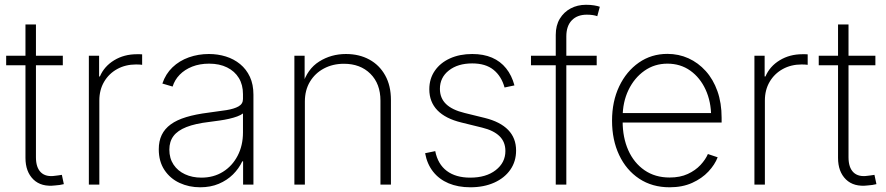

<svg xmlns="http://www.w3.org/2000/svg" viewBox="-20 -775 3718 806"><path d="M243.7 -541V-501H5.9V-541ZM86.9 -672.4H130.9V-114.7Q130.9 -71.8 151.6 -51.5Q172.4 -31.2 211.4 -37.1Q217.3 -37.6 225.1 -38.8Q232.9 -40 239.7 -41L248 -2Q239.7 0 230.5 1.5Q221.2 2.9 212.4 3.4Q153.3 10.7 120.1 -21.7Q86.9 -54.2 86.9 -112.3Z M353 0V-541H396V-454.1H399.4Q417.5 -496.6 459.2 -522Q501 -547.4 554.7 -547.4Q560.5 -547.4 565.9 -547.4Q571.3 -547.4 576.7 -546.9V-502.9Q573.7 -503.4 566.9 -503.9Q560.1 -504.4 551.3 -504.4Q506.8 -504.4 471.9 -485.1Q437 -465.8 417 -431.6Q397 -397.5 397 -353V0Z M820.3 11.2Q773.4 11.2 733.9 -7.1Q694.3 -25.4 670.4 -61.3Q646.5 -97.2 646.5 -148.4Q646.5 -182.6 658.9 -208.5Q671.4 -234.4 696.8 -252.9Q722.2 -271.5 761.7 -283.4Q801.3 -295.4 855.5 -302.2Q897.9 -307.6 930.4 -312.7Q962.9 -317.9 981.4 -328.4Q1000 -338.9 1000 -359.4V-379.9Q1000 -418.9 982.7 -447.5Q965.3 -476.1 933.3 -491.9Q901.4 -507.8 857.9 -507.8Q818.4 -507.8 786.9 -495.4Q755.4 -482.9 734.4 -461.4Q713.4 -439.9 704.6 -411.6L661.6 -424.3Q675.3 -464.8 704.1 -492.4Q732.9 -520 772.7 -534.2Q812.5 -548.3 856.9 -548.3Q894.5 -548.3 928.2 -537.8Q961.9 -527.3 988 -505.9Q1014.2 -484.4 1029.1 -452.4Q1043.9 -420.4 1043.9 -377.4V0H1000.5V-97.7H997.1Q982.9 -67.4 958 -42.7Q933.1 -18.1 898.4 -3.4Q863.8 11.2 820.3 11.2ZM825.2 -29.3Q876.5 -29.3 915.8 -53.7Q955.1 -78.1 977.5 -121.1Q1000 -164.1 1000 -219.2V-298.8Q991.2 -292 976.3 -286.4Q961.4 -280.8 942.1 -276.4Q922.9 -272 901.6 -269Q880.4 -266.1 858.9 -263.2Q799.8 -256.3 762.7 -241.7Q725.6 -227.1 708.3 -203.9Q690.9 -180.7 690.9 -147Q690.9 -110.4 708.5 -84Q726.1 -57.6 756.6 -43.5Q787.1 -29.3 825.2 -29.3Z M1259.8 -348.6V0H1215.8V-541H1258.8V-418.9H1250Q1270 -485.4 1320.1 -516.8Q1370.1 -548.3 1432.1 -548.3Q1487.8 -548.3 1530.3 -525.1Q1572.8 -502 1596.9 -458.7Q1621.1 -415.5 1621.1 -355V0H1577.1V-352.5Q1577.1 -423.3 1534.9 -465.3Q1492.7 -507.3 1423.8 -507.3Q1377 -507.3 1339.8 -487.5Q1302.7 -467.8 1281.2 -432.1Q1259.8 -396.5 1259.8 -348.6Z M1954.6 11.2Q1902.8 11.2 1863 -5.6Q1823.2 -22.5 1798.1 -54.4Q1772.9 -86.4 1764.6 -131.8L1807.1 -140.6Q1817.9 -85.9 1855.5 -57.6Q1893.1 -29.3 1954.1 -29.3Q2020.5 -29.3 2061 -60.8Q2101.6 -92.3 2101.6 -141.1Q2101.6 -179.2 2076.9 -203.4Q2052.2 -227.5 2003.9 -239.3L1917 -260.7Q1850.1 -276.9 1816.2 -312Q1782.2 -347.2 1782.2 -400.4Q1782.2 -444.3 1805.2 -477.8Q1828.1 -511.2 1868.9 -529.8Q1909.7 -548.3 1962.4 -548.3Q2009.8 -548.3 2045.4 -533Q2081.1 -517.6 2104.7 -488Q2128.4 -458.5 2139.6 -416.5L2098.1 -407.7Q2085 -455.1 2051.8 -481.9Q2018.6 -508.8 1962.4 -508.8Q1901.9 -508.8 1864.3 -479.2Q1826.7 -449.7 1826.7 -401.9Q1826.7 -363.3 1852.3 -338.4Q1877.9 -313.5 1930.2 -300.8L2015.6 -279.8Q2080.1 -263.7 2113.3 -229.5Q2146.5 -195.3 2146.5 -143.1Q2146.5 -97.2 2122.3 -62.5Q2098.1 -27.8 2054.7 -8.3Q2011.2 11.2 1954.6 11.2Z M2484.9 -541V-501H2209V-541ZM2313 0V-628.4Q2313 -668.5 2330.1 -696.5Q2347.2 -724.6 2375.7 -739.7Q2404.3 -754.9 2439.9 -754.9Q2459.5 -754.9 2474.1 -752.4Q2488.8 -750 2498 -746.6L2487.3 -707Q2479.5 -710 2468.3 -711.7Q2457 -713.4 2443.4 -713.4Q2403.3 -713.4 2380.4 -689.7Q2357.4 -666 2357.4 -622.1V0Z M2791 11.2Q2717.8 11.2 2663.3 -24.9Q2608.9 -61 2579.1 -124.3Q2549.3 -187.5 2549.3 -268.6Q2549.3 -349.1 2579.3 -412.4Q2609.4 -475.6 2661.9 -512.2Q2714.4 -548.8 2781.7 -548.8Q2829.1 -548.8 2870.1 -530.3Q2911.1 -511.7 2942.6 -476.8Q2974.1 -441.9 2991.7 -392.3Q3009.3 -342.8 3009.3 -280.3V-260.7H2576.2V-300.3H2985.4L2965.3 -285.2Q2965.3 -348.1 2942.1 -398.7Q2918.9 -449.2 2877.7 -478.5Q2836.4 -507.8 2781.7 -507.8Q2727.5 -507.8 2685.1 -477.8Q2642.6 -447.8 2618.2 -397Q2593.8 -346.2 2593.8 -282.7V-265.6Q2593.8 -197.8 2617.4 -144.5Q2641.1 -91.3 2685.5 -60.5Q2730 -29.8 2791 -29.8Q2835 -29.8 2867.2 -44.7Q2899.4 -59.6 2920.7 -82.5Q2941.9 -105.5 2951.7 -128.4L2992.7 -114.7Q2981 -84 2953.9 -54.9Q2926.8 -25.9 2885.7 -7.3Q2844.7 11.2 2791 11.2Z M3147 0V-541H3189.9V-454.1H3193.4Q3211.4 -496.6 3253.2 -522Q3294.9 -547.4 3348.6 -547.4Q3354.5 -547.4 3359.9 -547.4Q3365.2 -547.4 3370.6 -546.9V-502.9Q3367.7 -503.4 3360.8 -503.9Q3354 -504.4 3345.2 -504.4Q3300.8 -504.4 3265.9 -485.1Q3231 -465.8 3210.9 -431.6Q3190.9 -397.5 3190.9 -353V0Z M3654.8 -541V-501H3417V-541ZM3498 -672.4H3542V-114.7Q3542 -71.8 3562.7 -51.5Q3583.5 -31.2 3622.6 -37.1Q3628.4 -37.6 3636.2 -38.8Q3644 -40 3650.9 -41L3659.2 -2Q3650.9 0 3641.6 1.5Q3632.3 2.9 3623.5 3.4Q3564.5 10.7 3531.2 -21.7Q3498 -54.2 3498 -112.3Z"/></svg>

Font: Inter 17pt ExtraLight
Style: Regular
Weight: 250
Version: Version 4.001;git-66647c0bb